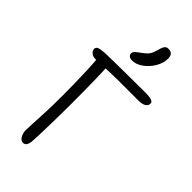

<svg xmlns="http://www.w3.org/2000/svg" viewBox="-302 -1047 1121 1121"><g transform="rotate(45 258.0 -486.5)"><path d="M150 8Q132 8 120.5 -12Q109 -32 109 -57Q109 -72 111.5 -113.5Q114 -155 116.5 -216.5Q119 -278 119 -350Q119 -398 118 -449.5Q117 -501 115 -552.5Q113 -604 109 -652L183 -657Q186 -611 187 -558.5Q188 -506 188.5 -453.5Q189 -401 189 -353Q189 -274 187.5 -208.5Q186 -143 184.5 -97.5Q183 -52 181 -31Q179 -14 171.5 -3Q164 8 150 8ZM102 -637Q87 -637 77 -642.5Q67 -648 61.5 -656.5Q56 -665 56 -674Q56 -687 69 -693Q82 -699 115 -701Q130 -702 166 -702.5Q202 -703 249.5 -703.5Q297 -704 349 -704.5Q401 -705 449 -705Q477 -705 491 -701.5Q505 -698 510 -693Q515 -688 515 -681Q515 -662 498 -652.5Q481 -643 449 -643Q411 -643 367.5 -643Q324 -643 288 -643Q248 -643 211 -641.5Q174 -640 145.5 -638.5Q117 -637 102 -637ZM261 -782Q245 -782 236 -789Q227 -796 227 -807Q227 -821 238.5 -830.5Q250 -840 271 -855Q298 -875 308 -891.5Q318 -908 325 -936Q332 -963 340.5 -972Q349 -981 361 -981Q383 -981 392.5 -970.5Q402 -960 402 -940Q402 -901 380 -864.5Q358 -828 325.5 -805Q293 -782 261 -782Z"/></g></svg>

Font: Shantell Sans Light
Style: Regular
Weight: 300
Designer: Stephen Nixon, Anya Danilova, Shantell Martin
Foundry: Arrow Type
Version: Version 1.011;[c5ecc13dd]